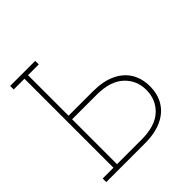

<svg xmlns="http://www.w3.org/2000/svg" viewBox="-188 -858 1004 1004"><g transform="rotate(-45 314.5 -355.5)"><path d="M34.2 0V-26.4H113.8V-684.6H34.2V-710.9H219.7V-684.6H140.1V-384.8H320.3Q394.5 -384.8 445.8 -361.1Q497.1 -337.4 523.7 -294.2Q550.3 -251 550.3 -192.4Q550.3 -133.8 523.7 -90.6Q497.1 -47.4 445.8 -23.7Q394.5 0 320.3 0ZM140.1 -26.4H320.3Q422.4 -26.4 472.9 -73.2Q523.4 -120.1 523.4 -193.4Q523.4 -263.7 472.7 -311Q421.9 -358.4 320.3 -358.4H140.1Z"/></g></svg>

Font: Roboto Slab LO Thin
Style: Regular
Weight: 250
Designer: Google
Version: Version 2.00;September 28, 2018;FontCreator 11.5.0.2427 64-b